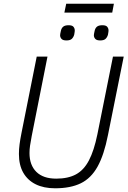

<svg xmlns="http://www.w3.org/2000/svg" viewBox="-20 -1003 689 1035"><path d="M178 -698H236L151 -270Q145 -239 142 -218Q139 -197 139 -178Q139 -113 176 -76.5Q213 -40 283 -40Q347 -40 389.5 -63Q432 -86 459.5 -138.5Q487 -191 505 -279L589 -698H647L562 -275Q541 -168 506 -105Q471 -42 415.5 -15Q360 12 277 12Q216 12 172.5 -9.5Q129 -31 105.5 -72Q82 -113 82 -173Q82 -198 85.5 -225Q89 -252 96 -287ZM327 -935 337 -983H594L585 -935ZM338 -785Q319 -785 311.5 -793.5Q304 -802 304 -813Q304 -817 305 -821.5Q306 -826 308 -836Q311 -851 320.5 -859Q330 -867 350 -867Q369 -867 376 -858.5Q383 -850 383 -839Q383 -836 382.5 -831.5Q382 -827 380 -816Q376 -802 367 -793.5Q358 -785 338 -785ZM520 -785Q501 -785 493.5 -793.5Q486 -802 486 -813Q486 -817 487 -821.5Q488 -826 490 -836Q493 -851 502.5 -859Q512 -867 532 -867Q551 -867 558 -858.5Q565 -850 565 -839Q565 -836 564.5 -831.5Q564 -827 562 -816Q558 -802 549 -793.5Q540 -785 520 -785Z"/></svg>

Font: IBM Plex Sans Light
Style: Italic
Weight: 300
Italic angle: -11.31°
Designer: Mike Abbink, Paul van der Laan, Pieter van Rosmalen
Foundry: Bold Monday
Version: Version 3.201